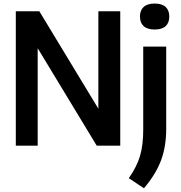

<svg xmlns="http://www.w3.org/2000/svg" viewBox="-20 -802 994 1057"><path d="M521.5 -740H642V0H512.5L187.5 -536.5V0H67V-740H196.5L521.5 -203.5ZM689 179Q733 116.5 750.8 56.8Q768.5 -3 768.5 -87V-545.5H895V-93Q895 4 866.8 80.2Q838.5 156.5 772.5 234.5ZM750.5 -711Q750.5 -745 771 -763.8Q791.5 -782.5 831.5 -782.5Q871.5 -782.5 891.8 -763.8Q912 -745 912 -711Q912 -676.5 891.8 -658Q871.5 -639.5 831.5 -639.5Q791.5 -639.5 771 -658Q750.5 -676.5 750.5 -711Z"/></svg>

Font: Encode Sans Semi Condensed SmBd
Style: Regular
Weight: 600
Width: 4
Designer: Multiple Designers
Foundry: Impallari Type
Version: Version 2.000